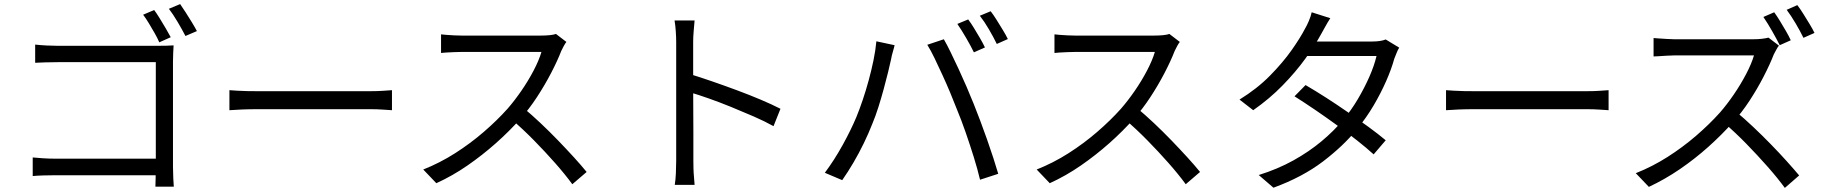

<svg xmlns="http://www.w3.org/2000/svg" viewBox="-20 -874 8940 939"><path d="M734 -825Q746 -809 761 -784.5Q776 -760 790.5 -735.5Q805 -711 815 -692L759 -667Q750 -688 736 -712.5Q722 -737 707.5 -761Q693 -785 680 -802ZM861 -854Q873 -837 888 -813.5Q903 -790 918 -765.5Q933 -741 943 -722L887 -698Q871 -729 848.5 -767Q826 -805 806 -831ZM152 -656Q178 -653 208 -651.5Q238 -650 262 -650H754Q773 -650 793.5 -650.5Q814 -651 829 -652Q828 -635 827 -613.5Q826 -592 826 -574V-58Q826 -31 827.5 -2Q829 27 830 39H740Q740 27 741 2.5Q742 -22 742 -49V-570H263Q235 -570 202.5 -569Q170 -568 152 -567ZM140 -104Q159 -102 189.5 -100Q220 -98 251 -98H787V-17H253Q223 -17 191.5 -16Q160 -15 140 -13Z M1102 -433Q1117 -432 1139 -430.5Q1161 -429 1187.5 -428.5Q1214 -428 1241 -428Q1257 -428 1290.5 -428Q1324 -428 1369 -428Q1414 -428 1464.5 -428Q1515 -428 1565.5 -428Q1616 -428 1661.5 -428Q1707 -428 1740 -428Q1773 -428 1789 -428Q1827 -428 1854 -430Q1881 -432 1897 -433V-335Q1882 -336 1852.5 -338Q1823 -340 1790 -340Q1774 -340 1740 -340Q1706 -340 1661.5 -340Q1617 -340 1566 -340Q1515 -340 1464.5 -340Q1414 -340 1369.5 -340Q1325 -340 1291 -340Q1257 -340 1241 -340Q1200 -340 1163 -338.5Q1126 -337 1102 -335Z M2750 -669Q2745 -663 2737.5 -649.5Q2730 -636 2725 -625Q2706 -576 2675 -516.5Q2644 -457 2606 -399Q2568 -341 2526 -294Q2471 -232 2405 -173.5Q2339 -115 2266 -64.5Q2193 -14 2114 22L2050 -45Q2131 -77 2205.5 -124.5Q2280 -172 2345.5 -228.5Q2411 -285 2462 -342Q2496 -381 2529.5 -429.5Q2563 -478 2589.5 -528.5Q2616 -579 2628 -620Q2620 -620 2590 -620Q2560 -620 2519 -620Q2478 -620 2433 -620Q2388 -620 2347 -620Q2306 -620 2276.5 -620Q2247 -620 2238 -620Q2221 -620 2199.5 -619Q2178 -618 2160.5 -617Q2143 -616 2137 -615V-706Q2144 -705 2162.5 -703.5Q2181 -702 2202 -701Q2223 -700 2238 -700Q2249 -700 2278 -700Q2307 -700 2347.5 -700Q2388 -700 2432 -700Q2476 -700 2516.5 -700Q2557 -700 2586 -700Q2615 -700 2624 -700Q2649 -700 2668.5 -702Q2688 -704 2699 -708ZM2539 -347Q2580 -313 2623.5 -272Q2667 -231 2709 -187.5Q2751 -144 2787 -104.5Q2823 -65 2849 -33L2779 27Q2744 -21 2695 -76.5Q2646 -132 2591.5 -187.5Q2537 -243 2482 -290Z M3287 -88Q3287 -102 3287 -144.5Q3287 -187 3287 -245.5Q3287 -304 3287 -368.5Q3287 -433 3287 -494Q3287 -555 3287 -602Q3287 -649 3287 -670Q3287 -691 3285 -721Q3283 -751 3279 -774H3377Q3375 -752 3372.5 -722Q3370 -692 3370 -670Q3370 -631 3370 -576.5Q3370 -522 3370 -460.5Q3370 -399 3370.5 -338.5Q3371 -278 3371 -225.5Q3371 -173 3371 -136.5Q3371 -100 3371 -88Q3371 -72 3371.5 -51Q3372 -30 3374 -8.5Q3376 13 3377 30H3280Q3284 6 3285.5 -27Q3287 -60 3287 -88ZM3353 -512Q3402 -497 3461.5 -476.5Q3521 -456 3583 -433Q3645 -410 3700.5 -386.5Q3756 -363 3797 -342L3763 -257Q3720 -281 3666 -304.5Q3612 -328 3555.5 -351Q3499 -374 3446.5 -392.5Q3394 -411 3353 -423Z M4715 -779Q4728 -762 4743 -737.5Q4758 -713 4772.5 -688Q4787 -663 4797 -642L4743 -618Q4728 -649 4705 -688.5Q4682 -728 4662 -757ZM4825 -819Q4839 -801 4854.5 -776Q4870 -751 4885 -726.5Q4900 -702 4909 -683L4855 -659Q4839 -692 4816.5 -730.5Q4794 -769 4772 -797ZM4168 -301Q4184 -340 4199.5 -386Q4215 -432 4228.5 -481.5Q4242 -531 4252 -579.5Q4262 -628 4266 -672L4355 -653Q4353 -642 4349 -629.5Q4345 -617 4342 -604Q4339 -591 4337 -580Q4332 -557 4323 -520Q4314 -483 4302 -439Q4290 -395 4276 -350.5Q4262 -306 4246 -268Q4228 -222 4204.5 -173.5Q4181 -125 4154 -79Q4127 -33 4099 7L4014 -29Q4061 -92 4101.5 -165.5Q4142 -239 4168 -301ZM4660 -339Q4645 -378 4627 -421Q4609 -464 4589 -507.5Q4569 -551 4550.5 -589.5Q4532 -628 4515 -655L4596 -682Q4611 -656 4629.5 -618Q4648 -580 4668 -537Q4688 -494 4707 -450Q4726 -406 4742 -366Q4757 -329 4774 -283.5Q4791 -238 4807.5 -191.5Q4824 -145 4838 -101.5Q4852 -58 4862 -24L4773 5Q4761 -46 4742.5 -105.5Q4724 -165 4703 -225.5Q4682 -286 4660 -339Z M5750 -669Q5745 -663 5737.5 -649.5Q5730 -636 5725 -625Q5706 -576 5675 -516.5Q5644 -457 5606 -399Q5568 -341 5526 -294Q5471 -232 5405 -173.5Q5339 -115 5266 -64.5Q5193 -14 5114 22L5050 -45Q5131 -77 5205.5 -124.5Q5280 -172 5345.5 -228.5Q5411 -285 5462 -342Q5496 -381 5529.5 -429.5Q5563 -478 5589.5 -528.5Q5616 -579 5628 -620Q5620 -620 5590 -620Q5560 -620 5519 -620Q5478 -620 5433 -620Q5388 -620 5347 -620Q5306 -620 5276.5 -620Q5247 -620 5238 -620Q5221 -620 5199.5 -619Q5178 -618 5160.5 -617Q5143 -616 5137 -615V-706Q5144 -705 5162.5 -703.5Q5181 -702 5202 -701Q5223 -700 5238 -700Q5249 -700 5278 -700Q5307 -700 5347.5 -700Q5388 -700 5432 -700Q5476 -700 5516.5 -700Q5557 -700 5586 -700Q5615 -700 5624 -700Q5649 -700 5668.5 -702Q5688 -704 5699 -708ZM5539 -347Q5580 -313 5623.5 -272Q5667 -231 5709 -187.5Q5751 -144 5787 -104.5Q5823 -65 5849 -33L5779 27Q5744 -21 5695 -76.5Q5646 -132 5591.5 -187.5Q5537 -243 5482 -290Z M6365 -458Q6413 -430 6466 -396Q6519 -362 6571.5 -325.5Q6624 -289 6672 -254Q6720 -219 6757 -188L6698 -119Q6664 -150 6616.5 -187.5Q6569 -225 6516 -263.5Q6463 -302 6410 -338Q6357 -374 6311 -403ZM6823 -641Q6816 -630 6810 -614.5Q6804 -599 6799 -587Q6785 -536 6759 -477Q6733 -418 6698 -358.5Q6663 -299 6618 -244Q6551 -161 6450.5 -84.5Q6350 -8 6208 44L6136 -18Q6229 -47 6305.5 -89.5Q6382 -132 6443 -183Q6504 -234 6549 -288Q6588 -334 6620.5 -389Q6653 -444 6677 -498.5Q6701 -553 6712 -600H6341L6373 -671H6691Q6711 -671 6728 -673.5Q6745 -676 6757 -681ZM6486 -785Q6473 -765 6461 -743Q6449 -721 6441 -707Q6411 -652 6363.5 -586.5Q6316 -521 6252.5 -456Q6189 -391 6109 -335L6042 -387Q6128 -440 6191 -504Q6254 -568 6297 -629Q6340 -690 6363 -735Q6371 -748 6381 -771.5Q6391 -795 6395 -814Z M7052 -433Q7067 -432 7089 -430.5Q7111 -429 7137.5 -428.5Q7164 -428 7191 -428Q7207 -428 7240.5 -428Q7274 -428 7319 -428Q7364 -428 7414.5 -428Q7465 -428 7515.5 -428Q7566 -428 7611.5 -428Q7657 -428 7690 -428Q7723 -428 7739 -428Q7777 -428 7804 -430Q7831 -432 7847 -433V-335Q7832 -336 7802.5 -338Q7773 -340 7740 -340Q7724 -340 7690 -340Q7656 -340 7611.5 -340Q7567 -340 7516 -340Q7465 -340 7414.5 -340Q7364 -340 7319.5 -340Q7275 -340 7241 -340Q7207 -340 7191 -340Q7150 -340 7113 -338.5Q7076 -337 7052 -335Z M8657 -814Q8670 -796 8685 -771.5Q8700 -747 8714.5 -722Q8729 -697 8738 -677L8684 -653Q8669 -683 8646.5 -722.5Q8624 -762 8604 -791ZM8770 -849Q8784 -831 8799.5 -806Q8815 -781 8830 -756.5Q8845 -732 8854 -713L8800 -689Q8784 -722 8761.5 -760Q8739 -798 8718 -826ZM8680 -651Q8675 -645 8667.5 -631.5Q8660 -618 8655 -608Q8636 -559 8605 -499Q8574 -439 8536 -381Q8498 -323 8456 -277Q8401 -215 8335 -156Q8269 -97 8196 -47Q8123 3 8044 40L7980 -27Q8061 -59 8135.5 -106.5Q8210 -154 8275.5 -210.5Q8341 -267 8392 -324Q8426 -363 8459.5 -412Q8493 -461 8519.5 -511.5Q8546 -562 8558 -603Q8550 -603 8520 -603Q8490 -603 8449 -603Q8408 -603 8363 -603Q8318 -603 8277 -603Q8236 -603 8206.5 -603Q8177 -603 8168 -603Q8151 -603 8129.5 -601.5Q8108 -600 8090.5 -599Q8073 -598 8067 -598V-688Q8074 -687 8092.5 -686Q8111 -685 8132 -683.5Q8153 -682 8168 -682Q8179 -682 8208 -682Q8237 -682 8277.5 -682Q8318 -682 8362 -682Q8406 -682 8446.5 -682Q8487 -682 8516 -682Q8545 -682 8554 -682Q8579 -682 8598.5 -684.5Q8618 -687 8629 -690ZM8469 -329Q8510 -295 8553.5 -254Q8597 -213 8639 -170Q8681 -127 8717 -87Q8753 -47 8779 -16L8709 45Q8674 -3 8625 -58.5Q8576 -114 8521.5 -170Q8467 -226 8412 -273Z"/></svg>

Font: Noto Sans JP Thin
Style: Regular
Weight: 400
Version: Version 2.004-H2;hotconv 1.0.118;makeotfexe 2.5.65603